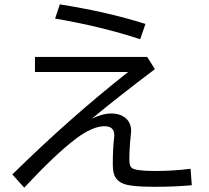

<svg xmlns="http://www.w3.org/2000/svg" viewBox="-20 -839 970 890"><path d="M142.1 -575.2H662.1L698.2 -518.6Q532.2 -393.6 405.3 -288.6Q455.1 -313 496.1 -313Q532.2 -313 556.2 -296.4Q587.9 -274.4 587.9 -231.9Q587.9 -224.6 585.9 -209Q579.6 -151.4 579.6 -99.1Q579.6 -71.3 589.8 -61.5Q606 -46.4 699.2 -46.4Q781.7 -46.4 863.3 -56.6L869.1 19.5Q793 26.9 694.3 26.9Q586.4 26.9 550.8 12.2Q523.4 1 512.2 -22Q502.9 -41 502.9 -77.1Q502.9 -154.3 509.3 -203.1Q509.8 -208 509.8 -212.4Q509.8 -253.9 464.4 -253.9Q408.7 -253.9 331.5 -195.8Q238.3 -125.5 92.3 30.8L37.1 -30.3Q303.7 -292.5 574.2 -505.4H142.1ZM629.9 -657.2Q447.8 -716.8 235.4 -752.9L257.3 -818.8Q479 -783.7 654.3 -728Z"/></svg>

Font: FORM UDPGothic
Style: Regular
Weight: 400
Foundry: Pronama LLC
Version: Version 1.05101